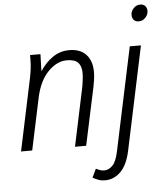

<svg xmlns="http://www.w3.org/2000/svg" viewBox="-60 -781 889 1028"><g transform="rotate(-5 384.0 -267.5)"><path d="M28 0 110 -388Q115 -413 118 -436.5Q121 -460 121 -485V-510H177L174 -418Q204 -464 243.5 -491Q283 -518 332 -518Q391 -518 422.5 -484Q454 -450 454 -391Q454 -371 451 -349.5Q448 -328 445 -314L378 0H318L384 -312Q387 -326 390 -351Q393 -376 393 -388Q393 -426 375.5 -445.5Q358 -465 314 -465Q261 -465 213.5 -416.5Q166 -368 147 -278L88 0ZM681 -676Q681 -696 696 -712Q711 -728 732 -728Q749 -728 758.5 -717.5Q768 -707 768 -691Q768 -671 753 -655Q738 -639 717 -639Q700 -639 690.5 -649.5Q681 -660 681 -676ZM397 173 419 127Q430 132 440 136Q450 140 464 140Q487 140 507.5 119.5Q528 99 539 47L657 -510H717L599 48Q583 122 547 157.5Q511 193 464 193Q442 193 427 187Q412 181 397 173Z"/></g></svg>

Font: Radio Canada Condensed Light
Style: Italic
Weight: 300
Width: 3
Italic angle: -12°
Designer: Charles Daoud, Etienne Aubert Bonn, Alexandre Saumier Demers, Jacques Le Bailly
Foundry: Radio-Canada
Version: Version 2.104; ttfautohint (v1.8.4.7-5d5b);gftools[0.9.28.de